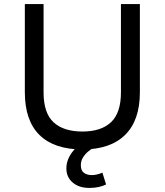

<svg xmlns="http://www.w3.org/2000/svg" viewBox="-20 -725 809 943"><path d="M385 9Q246 9 174 -62Q102 -133 102 -272V-705H194V-271Q194 -170 243 -124.5Q292 -79 385 -79Q477 -79 525.5 -125Q574 -171 574 -271V-705H667V-272Q667 -134 594.5 -62.5Q522 9 385 9ZM419 198Q368 198 337 171.5Q306 145 306 102Q306 61 334 23Q362 -15 407 -38L442 0Q427 7 412 20Q397 33 387 49.5Q377 66 377 86Q377 113 392.5 124Q408 135 430 135Q443 135 456 132Q469 129 483 123L501 181Q485 189 464.5 193.5Q444 198 419 198Z"/></svg>

Font: Nunito Sans 6pt
Style: Regular
Weight: 400
Version: Version 3.101;gftools[0.9.27]